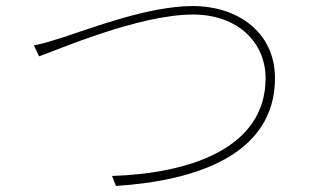

<svg xmlns="http://www.w3.org/2000/svg" viewBox="-20 -646 1040 634"><path d="M92 -496 109 -460C163 -478 436 -598 617 -598C767 -598 857 -504 857 -388C857 -154 602 -73 350 -65L363 -32C627 -49 888 -135 888 -388C888 -538 767 -626 616 -626C471 -626 282 -553 189 -523C150 -511 128 -503 92 -496Z"/></svg>

Font: Source Han Sans JP ExtraLight
Style: Regular
Weight: 250
Designer: Ryoko NISHIZUKA 西塚涼子 (kana, bopomofo & ideographs); Paul D. Hunt (Latin, Greek & Cyrillic); Sandoll Communications 산돌커뮤니
Foundry: Adobe
Version: Version 2.001;hotconv 1.0.107;makeotfexe 2.5.65593